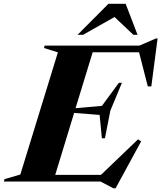

<svg xmlns="http://www.w3.org/2000/svg" viewBox="-70 -955 848 1010"><path d="M526.5 35.5 459 0H-49.5L-46.5 -12.5L37 -37L234.5 -679.5L161.5 -702.5L165 -715H663L749.5 -752.5H759L726 -500.5H707.5L661.5 -680H417.5L327.5 -386L466 -398L555.5 -519.5H571.5L510.5 -373L482 -227.5H466L454 -350.5L320 -361L220.5 -35H461L656 -222L672.5 -211.5L538 35.5ZM338 -772 500.5 -935H591L653.5 -772H631.5L532.5 -865.5L367 -772Z"/></svg>

Font: Newsreader 72pt
Style: Bold Italic
Weight: 700
Italic angle: -17°
Designer: Hugues Gentile
Foundry: Production Type
Version: Version 1.003; ttfautohint (v1.8.3)